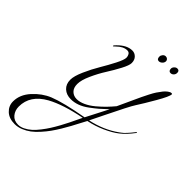

<svg xmlns="http://www.w3.org/2000/svg" viewBox="-573 -1327 2222 2222"><g transform="rotate(45 538.0 -216.0)"><path d="M785 -1112Q803 -1112 815 -1100.5Q827 -1089 827 -1074Q827 -1050 808 -1032Q789 -1014 767 -1014Q734 -1014 734 -1058Q734 -1077 749 -1094.5Q764 -1112 785 -1112ZM980 -1107Q1014 -1107 1014 -1070Q1014 -1046 998 -1029.5Q982 -1013 960 -1013Q927 -1013 927 -1055Q927 -1073 943.5 -1090Q960 -1107 980 -1107ZM608 71Q341 123 186 208Q-8 316 -8 502Q-8 566 29.5 611.5Q67 657 134 657Q174 657 215 636.5Q256 616 291 585Q326 554 363.5 505.5Q401 457 428 414.5Q455 372 487 314Q519 256 536.5 219.5Q554 183 578 133.5Q602 84 608 71ZM405 -32Q454 -32 510 -58Q566 -84 618.5 -128Q671 -172 712 -214Q753 -256 791 -302Q821 -366 861.5 -455Q902 -544 918 -577.5Q934 -611 958.5 -659Q983 -707 1002.5 -736.5Q1022 -766 1049 -800Q1066 -821 1090 -839.5Q1114 -858 1133 -858Q1145 -858 1145 -850Q1145 -814 1067 -679Q989 -544 937 -464Q917 -434 872.5 -347Q828 -260 761 -123Q694 14 681 40Q878 -2 1025 -108Q1036 -116 1047.5 -125Q1059 -134 1066.5 -140.5Q1074 -147 1085 -159Q1096 -171 1100.5 -175.5Q1105 -180 1117 -194Q1129 -208 1131 -210.5Q1133 -213 1146.5 -230Q1160 -247 1161 -248Q1165 -254 1169 -254Q1173 -254 1173 -250Q1173 -248 1171 -244Q1103 -152 1033 -98Q972 -50 873 -5.5Q774 39 672 59Q660 81 631.5 135Q603 189 581 230.5Q559 272 523 331.5Q487 391 455 435.5Q423 480 379.5 528.5Q336 577 294.5 608Q253 639 203 659.5Q153 680 102 680Q10 680 -43.5 630Q-97 580 -97 507Q-97 396 -10.5 300.5Q76 205 186 160Q322 105 619 52Q754 -208 759 -220Q701 -165 666 -135Q631 -105 575 -63.5Q519 -22 465 -2.5Q411 17 358 17Q285 17 239.5 -25Q194 -67 194 -139Q194 -198 238 -297.5Q282 -397 334 -484Q386 -571 430 -657Q474 -743 474 -779Q474 -804 461 -825Q448 -846 421 -846Q358 -846 294 -782Q274 -762 272 -762Q266 -762 266 -768Q266 -774 288 -796Q375 -886 464 -886Q503 -886 532 -857Q561 -828 561 -778Q561 -740 518 -658.5Q475 -577 423.5 -496Q372 -415 329 -319.5Q286 -224 286 -161Q286 -98 320 -65Q354 -32 405 -32Z"/></g></svg>

Font: Miama Nueva
Style: Medium
Weight: 400
Italic angle: -28°
Version: Version 1.0